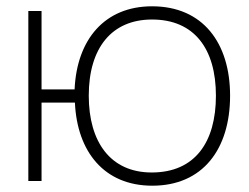

<svg xmlns="http://www.w3.org/2000/svg" viewBox="-20 -575 791 610"><path d="M464 15C624 15 711 -101 711 -271C711 -438 625 -555 463 -555C313 -555 224 -450 217 -291H112V-540H70V0H112V-249H218C225 -93 311 15 464 15ZM462 -27C331 -27 262 -124 262 -271C262 -424 336 -513 463 -513C598 -513 666 -419 666 -271C666 -124 600 -27 462 -27Z"/></svg>

Font: Hauora ExtraLight
Style: Regular
Weight: 200
Designer: Mikhail Sharanda
Foundry: WCYS & Co.
Version: Version 1.010